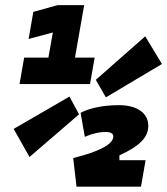

<svg xmlns="http://www.w3.org/2000/svg" viewBox="-20 -713 639 734"><path d="M272.5 0.5H519L536.6 -100.6H436.5V-119.1C513.7 -154.3 546.9 -188 546.9 -231.9C546.9 -280.3 504.4 -311 435.1 -311C377 -311 324.2 -300.8 288.1 -281.7L304.2 -189.9C331.5 -202.1 359.4 -208.5 382.3 -208.5C402.8 -208.5 413.1 -203.1 413.1 -191.4C413.1 -162.1 361.3 -133.8 259.8 -108.9ZM54.7 -391.6H324.2L341.8 -492.7H266.6L301.8 -693.4H200.2L107.4 -667.5L89.4 -564L182.1 -588.9L165 -492.7H72.3ZM384.8 -340.8 599.1 -468.3 535.2 -574.2 346.2 -407.7ZM92.8 -112.8 282.2 -275.9 245.6 -343.8 32.2 -220.2Z"/></svg>

Font: Cascadia Mono NF
Style: Bold Italic
Weight: 700
Italic angle: -10°
Monospace: yes
Designer: Aaron Bell
Foundry: Saja Typeworks
Version: Version 2404.023